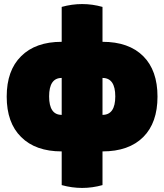

<svg xmlns="http://www.w3.org/2000/svg" viewBox="-20 -736 807 946"><path d="M485 -530Q615 -530 686 -459Q756 -389 756 -260Q756 -131 686 -61Q615 10 485 10V176Q385 204 284 176V10Q155 10 84 -61Q13 -131 13 -260Q13 -389 84 -459Q155 -530 284 -530V-702Q385 -730 485 -702ZM284 -352Q222 -352 222 -261Q222 -170 284 -170ZM485 -170Q548 -170 548 -261Q548 -352 485 -352Z"/></svg>

Font: Lilita One Rus
Style: Regular
Weight: 400
Designer: Juan Montoreano
Foundry: Juan Montoreano
Version: Version 1.002